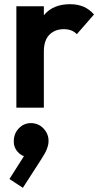

<svg xmlns="http://www.w3.org/2000/svg" viewBox="-20 -513 474 915"><path d="M58 0V-483H189V0ZM189 -267 138 -301Q147 -390 190 -441.5Q233 -493 314 -493Q349 -493 377 -481.5Q405 -470 428 -444L346 -350Q335 -362 319.5 -368Q304 -374 284 -374Q242 -374 215.5 -347.5Q189 -321 189 -267ZM89 382 25 340 105 214 147 206Q139 219 129 227Q119 235 108 234Q82 232 62.5 208.5Q43 185 46 152Q49 117 74.5 94Q100 71 135 74Q169 77 191.5 104Q214 131 211 166Q210 181 202.5 199.5Q195 218 176 247Z"/></svg>

Font: Outfit Thin SemiBold
Style: Regular
Weight: 600
Version: Version 1.100;gftools[0.9.27]